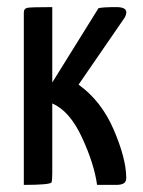

<svg xmlns="http://www.w3.org/2000/svg" viewBox="-20 -520 402 540"><path d="M47 -485Q47 -496 57 -498Q67 -500 127 -500V-288L257 -497Q269 -500 308 -500Q346 -500 331 -471L201 -282Q265 -236 299.5 -156Q334 -76 335 -23Q336 -10 329 -5Q322 0 307 0H253Q245 -59 210.5 -133.5Q176 -208 127 -229V-34Q127 -15 125 -7Q120 0 47 0Z"/></svg>

Font: Yanone Kaffeesatz
Style: Regular
Weight: 400
Designer: Yanone (Cyrillic: Daniel Pouzeot)
Foundry: Yanone
Version: Version 1.003;PS 001.003;hotconv 1.0.88;makeotf.lib2.5.64775